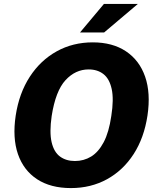

<svg xmlns="http://www.w3.org/2000/svg" viewBox="-20 -949 804 979"><path d="M341.5 10Q238 10 169 -35.2Q100 -80.5 71.5 -163.2Q43 -246 60 -359.5Q77.5 -474 132 -557.8Q186.5 -641.5 269 -687.2Q351.5 -733 453 -733Q554 -733 622.5 -687.2Q691 -641.5 720 -558Q749 -474.5 732 -360Q715 -246.5 661.5 -163.5Q608 -80.5 525.8 -35.2Q443.5 10 341.5 10ZM362 -128Q407.5 -128 444.8 -150.8Q482 -173.5 508.8 -224Q535.5 -274.5 547.5 -357.5Q561 -443 549.5 -495.2Q538 -547.5 507.5 -571.2Q477 -595 432 -595Q364.5 -595 314 -540.2Q263.5 -485.5 243.5 -357.5Q231.5 -274.5 243.2 -224Q255 -173.5 286 -150.8Q317 -128 362 -128ZM388 -783.5 510 -929H683L511 -783.5Z"/></svg>

Font: Public Sans Thin ExtraBold
Style: Italic
Weight: 800
Italic angle: -8°
Version: Version 2.001